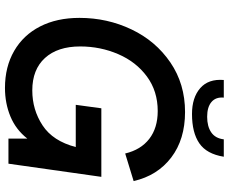

<svg xmlns="http://www.w3.org/2000/svg" viewBox="-94 -813 921 773"><g transform="rotate(90 366.5 -426.5)"><path d="M52 -286Q52 -398 98.5 -495.5Q145 -593 231.5 -652Q318 -711 431 -711Q541 -711 614 -655.5Q687 -600 709 -504L598 -470Q583 -533 539 -567Q495 -601 427 -601Q347 -601 288 -557.5Q229 -514 198 -442Q167 -370 167 -289Q167 -198 213.5 -147Q260 -96 344 -96Q422 -96 485 -137.5Q548 -179 572 -271H402L416 -374H692L639 0H538V-76Q502 -30 449 -8Q396 14 334 14Q249 14 185 -23Q121 -60 86.5 -127.5Q52 -195 52 -286ZM302 -867H373Q370 -835 390.5 -817.5Q411 -800 450 -800Q489 -800 513 -816.5Q537 -833 541 -867H611Q600 -798 557 -768.5Q514 -739 439 -739Q373 -739 335 -772Q297 -805 302 -867Z"/></g></svg>

Font: Hanken Grotesk SemiBold
Style: Italic
Weight: 600
Italic angle: -8°
Designer: Alfredo Marco Pradil
Foundry: Hanken Design Co.
Version: Version 3.014